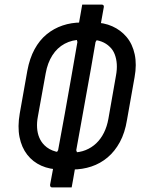

<svg xmlns="http://www.w3.org/2000/svg" viewBox="-20 -768 640 836"><path d="M338 -748Q360 -748 381 -748Q402 -748 423 -748Q428 -748 430.5 -745Q433 -742 432 -737Q426 -703 420 -670Q414 -637 408 -604L396 -585Q386 -525 375.5 -466.5Q365 -408 354.5 -350Q344 -292 333.5 -233Q323 -174 312 -114L318 -97Q315 -81 311.5 -62.5Q308 -44 305 -25Q302 -6 298.5 12.5Q295 31 292 48Q271 48 250 48Q229 48 207 48Q202 48 200 45Q198 42 198 37Q204 7 210.5 -30Q217 -67 222 -97L233 -114Q248 -195 262 -272Q276 -349 289.5 -427Q303 -505 317 -585L312 -604Q317 -628 321 -651.5Q325 -675 329.5 -699.5Q334 -724 338 -748ZM387 -670Q432 -670 469 -653.5Q506 -637 531.5 -606.5Q557 -576 566.5 -531.5Q576 -487 566 -432L533 -246Q524 -190 502 -149.5Q480 -109 448.5 -82.5Q417 -56 378 -43Q339 -30 296 -30H244Q197 -30 160 -46.5Q123 -63 98.5 -94.5Q74 -126 65 -171Q56 -216 66 -274L99 -460Q109 -514 130.5 -553.5Q152 -593 183 -618.5Q214 -644 252.5 -657Q291 -670 334 -670ZM145 -261Q140 -235 141.5 -211.5Q143 -188 151 -169Q159 -150 173 -136Q183 -126 195.5 -119Q208 -112 223 -108Q238 -104 256 -104H296Q327 -104 353 -114.5Q379 -125 399 -144Q419 -163 432.5 -190Q446 -217 452 -251L485 -439Q490 -466 488.5 -489Q487 -512 479.5 -531.5Q472 -551 458 -564Q443 -579 422 -587Q401 -595 375 -595H335Q294 -595 261.5 -577.5Q229 -560 208 -527Q187 -494 179 -449Z"/></svg>

Font: Rec Mono Linear
Style: Italic
Weight: 400
Italic angle: -10°
Monospace: yes
Version: Version 1.085; ttfautohint (v1.8.4.7-5d5b)